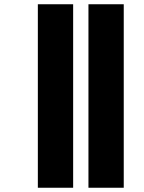

<svg xmlns="http://www.w3.org/2000/svg" viewBox="-20 -837 676 903"><path d="M396 46H562V-817H396ZM158 46H324V-817H158Z"/></svg>

Font: Noto Sans Kannada UI SemiCondensed Black
Style: Regular
Weight: 900
Width: 4
Designer: Jelle Bosma - Monotype Design Team
Foundry: Monotype Imaging Inc.
Version: Version 2.005